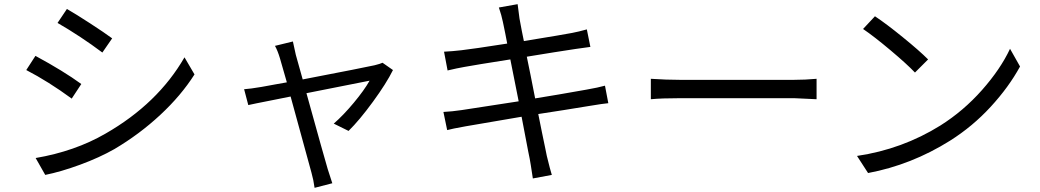

<svg xmlns="http://www.w3.org/2000/svg" viewBox="-20 -811 4990 921"><path d="M301 -768Q343 -744 413 -698.5Q483 -653 518 -627L471 -559Q367 -637 256 -701ZM151 -53Q339 -85 486 -170Q737 -314 865 -536L913 -454Q849 -353 749 -260Q649 -167 529 -96Q457 -55 364.5 -21Q272 13 197 28ZM150 -543Q285 -470 370 -408L324 -338Q212 -420 106 -475Z M1385 -612Q1389 -591 1399 -548Q1410 -509 1432 -430Q1733 -488 1777 -498Q1805 -505 1815 -510L1865 -475Q1834 -412 1769 -323Q1704 -234 1652 -183L1581 -218Q1627 -258 1677 -318Q1727 -378 1753 -424Q1715 -417 1450 -364Q1537 -50 1552 0Q1564 38 1574 68L1489 90Q1484 52 1474 17Q1466 -11 1374 -348Q1339 -341 1289 -331Q1239 -321 1211 -315.5Q1183 -310 1171 -307L1151 -383Q1181 -385 1234 -394Q1240 -395 1256 -398Q1272 -401 1302.5 -406.5Q1333 -412 1356 -416Q1327 -517 1323 -531Q1312 -568 1299 -591Z M2392 -707Q2386 -737 2373 -775L2463 -791Q2463 -786 2472 -722Q2484 -656 2493 -614Q2689 -646 2724 -653Q2756 -659 2795 -670L2812 -586Q2760 -579 2740 -576Q2717 -573 2636.5 -560Q2556 -547 2507 -539Q2523 -463 2547 -339Q2653 -356 2793 -381Q2850 -391 2882 -400L2898 -316Q2874 -314 2808 -303Q2681 -282 2562 -264Q2569 -227 2579.5 -177Q2590 -127 2595.5 -100Q2601 -73 2603 -63Q2619 3 2627 28L2536 45Q2524 -35 2521 -49Q2519 -58 2513.5 -86Q2508 -114 2499 -162Q2490 -210 2482 -251Q2263 -214 2213 -205Q2146 -193 2125 -187L2107 -274Q2148 -276 2195 -283Q2257 -292 2468 -325Q2450 -414 2428 -526Q2256 -499 2208 -490Q2173 -484 2127 -473L2110 -563Q2150 -565 2193 -570Q2247 -576 2413 -602Q2409 -624 2404 -649Q2399 -674 2396 -688Q2393 -702 2392 -707Z M3102 -433Q3177 -428 3241 -428H3789Q3842 -428 3897 -433V-335Q3797 -340 3790 -340H3241Q3154 -340 3102 -335Z M4177 -733Q4230 -698 4310 -633Q4390 -568 4432 -526L4369 -463Q4330 -504 4251.5 -570Q4173 -636 4120 -672ZM4091 -63Q4308 -95 4491 -209Q4602 -279 4690.5 -379Q4779 -479 4825 -577L4873 -492Q4819 -393 4732 -298.5Q4645 -204 4537 -136Q4352 -20 4144 19Z"/></svg>

Font: Noto Sans SC
Style: Regular
Weight: 400
Designer: Ryoko NISHIZUKA  (kana, bopomofo & ideographs); Paul D. Hunt (Latin, Greek & Cyrillic); Sandoll Communications , Soo-you
Foundry: Adobe
Version: Version 2.002;hotconv 1.0.116;makeotfexe 2.5.65601